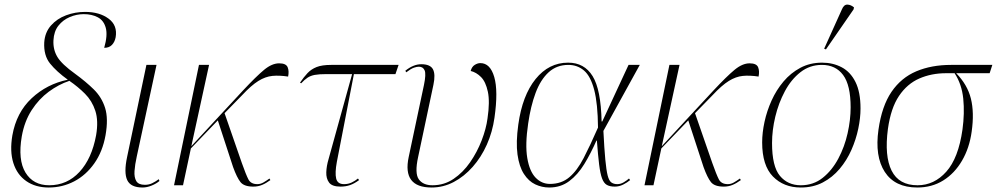

<svg xmlns="http://www.w3.org/2000/svg" viewBox="-20 -825 4439 855"><path d="M197 10Q138 10 97 -18.5Q56 -47 39.5 -99Q23 -151 35 -222Q53 -324 121 -387.5Q189 -451 282 -470Q232 -506 203 -542Q174 -578 177 -636Q180 -681 207 -711.5Q234 -742 274.5 -757Q315 -772 359 -772Q423 -772 463.5 -742Q504 -712 495 -659Q491 -638 478.5 -625Q466 -612 444 -612Q460 -668 451 -701Q442 -734 415.5 -748Q389 -762 353 -762Q321 -762 290.5 -749Q260 -736 240 -710.5Q220 -685 218 -645Q216 -604 235.5 -571.5Q255 -539 315 -496Q363 -461 398 -426.5Q433 -392 448 -344.5Q463 -297 450 -223Q437 -150 400 -97.5Q363 -45 310.5 -17.5Q258 10 197 10ZM199 0Q279 0 334 -59.5Q389 -119 408 -223Q419 -287 404.5 -331.5Q390 -376 358.5 -407.5Q327 -439 289 -465Q241 -449 197 -416.5Q153 -384 121 -334.5Q89 -285 77 -218Q59 -113 93.5 -56.5Q128 0 199 0Z M615 10Q562 10 546.5 -23Q531 -56 546 -126L632 -536H677L589 -128Q581 -92 579 -63.5Q577 -35 587 -18.5Q597 -2 625 -2Q643 -2 657.5 -9Q672 -16 687 -27L690 -19Q676 -7 655 1.5Q634 10 615 10Z M755 0 866 -536H911L832 -174L1063 -423Q1121 -485 1156 -514Q1191 -543 1223 -543Q1254 -543 1261 -525.5Q1268 -508 1263 -484Q1224 -490 1193 -487Q1162 -484 1130.5 -464.5Q1099 -445 1058 -401L980 -321L1057 -99Q1075 -48 1086 -26.5Q1097 -5 1126 -5Q1140 -5 1153 -12.5Q1166 -20 1180 -30L1184 -23Q1165 -9 1147 -1.5Q1129 6 1108 6Q1067 6 1051 -14Q1035 -34 1018 -81L950 -289L830 -164L795 0Z M1496 6Q1459 6 1445.5 -12Q1432 -30 1433 -58Q1434 -86 1443 -116L1548 -495H1434Q1401 -495 1382 -491.5Q1363 -488 1349.5 -479Q1336 -470 1321 -454L1316 -457Q1333 -482 1349.5 -499.5Q1366 -517 1390 -526.5Q1414 -536 1455 -536H1755L1741 -495H1556L1480 -104Q1471 -55 1477 -30Q1483 -5 1512 -5Q1531 -5 1546.5 -12.5Q1562 -20 1574 -30L1579 -23Q1559 -8 1539.5 -1Q1520 6 1496 6Z M1902 10Q1771 10 1800 -126L1868 -447Q1878 -495 1871 -511.5Q1864 -528 1845 -528Q1836 -528 1823 -523.5Q1810 -519 1789 -503L1785 -510Q1821 -539 1856 -539Q1896 -539 1908 -516.5Q1920 -494 1910 -447L1842 -126Q1826 -53 1845 -26.5Q1864 0 1906 0Q1958 0 2000 -28.5Q2042 -57 2073.5 -102.5Q2105 -148 2125 -200Q2145 -252 2151 -298Q2162 -372 2152.5 -416.5Q2143 -461 2122 -482Q2101 -503 2076 -509Q2081 -528 2094 -536Q2107 -544 2119 -544Q2163 -544 2181 -482Q2199 -420 2182 -301Q2173 -237 2148 -181Q2123 -125 2085 -82Q2047 -39 2000.5 -14.5Q1954 10 1902 10Z M2426 10Q2393 10 2363.5 -4Q2334 -18 2313 -50.5Q2292 -83 2284.5 -137Q2277 -191 2288 -270Q2306 -400 2365 -473Q2424 -546 2510 -546Q2582 -546 2619 -486Q2656 -426 2659 -284H2662L2779 -536H2829L2667 -242Q2671 -162 2675.5 -114.5Q2680 -67 2686 -43.5Q2692 -20 2702.5 -12.5Q2713 -5 2729 -5Q2744 -5 2758 -13.5Q2772 -22 2781 -30L2786 -23Q2773 -12 2755 -3Q2737 6 2718 6Q2696 6 2682.5 -1.5Q2669 -9 2661 -30.5Q2653 -52 2648 -92.5Q2643 -133 2638 -199H2636Q2611 -142 2582 -94.5Q2553 -47 2515 -18.5Q2477 10 2426 10ZM2429 -6Q2480 -6 2515 -35.5Q2550 -65 2579 -121Q2608 -177 2643 -257Q2642 -364 2626 -425Q2610 -486 2580.5 -511Q2551 -536 2511 -536Q2459 -536 2423 -503Q2387 -470 2365 -411Q2343 -352 2332 -275Q2318 -181 2328 -121.5Q2338 -62 2365 -34Q2392 -6 2429 -6Z M2850 0 2961 -536H3006L2927 -174L3158 -423Q3216 -485 3251 -514Q3286 -543 3318 -543Q3349 -543 3356 -525.5Q3363 -508 3358 -484Q3319 -490 3288 -487Q3257 -484 3225.5 -464.5Q3194 -445 3153 -401L3075 -321L3152 -99Q3170 -48 3181 -26.5Q3192 -5 3221 -5Q3235 -5 3248 -12.5Q3261 -20 3275 -30L3279 -23Q3260 -9 3242 -1.5Q3224 6 3203 6Q3162 6 3146 -14Q3130 -34 3113 -81L3045 -289L2925 -164L2890 0Z M3546 10Q3470 10 3422 -39Q3374 -88 3374 -191Q3374 -234 3384.5 -282.5Q3395 -331 3416 -377.5Q3437 -424 3469 -462Q3501 -500 3544 -523Q3587 -546 3641 -546Q3689 -546 3728 -525.5Q3767 -505 3789.5 -460Q3812 -415 3812 -342Q3812 -300 3802 -252Q3792 -204 3771.5 -157.5Q3751 -111 3719 -73Q3687 -35 3644 -12.5Q3601 10 3546 10ZM3546 0Q3602 0 3643.5 -33Q3685 -66 3713 -118.5Q3741 -171 3754.5 -231.5Q3768 -292 3768 -347Q3768 -446 3734.5 -491Q3701 -536 3640 -536Q3586 -536 3544.5 -503.5Q3503 -471 3475 -418.5Q3447 -366 3432.5 -305.5Q3418 -245 3418 -188Q3418 -84 3453 -42Q3488 0 3546 0ZM3658 -605 3650 -608 3729 -783Q3738 -805 3753.5 -804.5Q3769 -804 3783 -792L3781 -783Z M4065 10Q3965 10 3920 -59.5Q3875 -129 3892 -248Q3907 -353 3950 -416Q3993 -479 4060.5 -507.5Q4128 -536 4215 -536H4399L4387 -499H4238Q4288 -448 4303.5 -386Q4319 -324 4307 -239Q4297 -166 4264 -109.5Q4231 -53 4180.5 -21.5Q4130 10 4065 10ZM4066 0Q4140 0 4194 -60.5Q4248 -121 4266 -248Q4276 -321 4269.5 -385.5Q4263 -450 4231 -499H4193Q4128 -499 4074 -475.5Q4020 -452 3983.5 -398Q3947 -344 3934 -251Q3918 -130 3950.5 -65Q3983 0 4066 0Z"/></svg>

Font: Noto Serif Display ExtraLight
Style: Italic
Weight: 200
Italic angle: -12°
Designer: Monotype Design Team
Foundry: Monotype Imaging Inc.
Version: Version 2.009